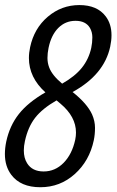

<svg xmlns="http://www.w3.org/2000/svg" viewBox="-29 -744 470 773"><path d="M396.5 -678.2Q419.9 -647.5 419.9 -602.1Q419.9 -580.6 414.6 -555.7Q390.1 -442.9 263.2 -373.5Q321.8 -327.1 341.8 -283.2Q353.5 -256.3 353.5 -229.5Q353.5 -202.6 348.6 -179.2Q331.1 -96.2 272 -43.2Q212.9 9.8 133.5 9.8Q54.2 9.8 16.6 -40Q-9.3 -74.2 -9.3 -124Q-9.3 -147.5 -3.9 -173.8Q9.8 -237.8 46.9 -284.9Q84 -332 153.8 -372.1Q87.4 -432.1 87.4 -510.3Q87.4 -531.7 92.3 -554.2Q108.4 -629.9 163.6 -676.8Q218.8 -723.6 290.5 -723.6Q362.3 -723.6 396.5 -678.2ZM333 -631.8Q315.9 -660.2 275.1 -660.2Q234.4 -660.2 205.8 -631.6Q177.2 -603 166.5 -551.3Q162.1 -530.3 162.1 -510.5Q162.1 -490.7 168.9 -472.7Q180.7 -440.9 221.2 -407.2Q272.9 -436.5 300.8 -471.4Q328.6 -506.3 338.4 -551.3Q342.8 -572.3 342.8 -593.5Q342.8 -614.7 333 -631.8ZM66.9 -138.2Q66.9 -107.9 80.1 -86.9Q100.6 -53.7 146.7 -53.7Q192.9 -53.7 227.1 -88.4Q261.2 -123 273.9 -181.6Q276.9 -196.3 276.9 -210.4Q276.9 -274.4 214.4 -326.7L198.7 -339.8Q141.6 -307.1 112.5 -269.8Q83.5 -232.4 71.3 -175.8Q66.9 -155.8 66.9 -138.2Z"/></svg>

Font: Open Sans Hebrew Condensed
Style: Italic
Weight: 400
Width: 3
Italic angle: -12°
Foundry: Ascender Corporation, Yanek Iontef
Version: Version 2.001;PS 002.001;hotconv 1.0.70;makeotf.lib2.5.58329